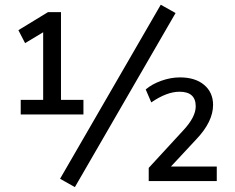

<svg xmlns="http://www.w3.org/2000/svg" viewBox="-20 -764 992 810"><path d="M67.4 -281.2V-342.8H162.1V-627.9L85.9 -582L57.6 -636.7L182.6 -712.9H237.3V-342.8H332V-281.2ZM233.4 -9.8 658.2 -744.1 720.7 -709 295.9 25.4ZM594.7 -386.7Q621.1 -409.2 660.6 -423.3Q700.2 -437.5 739.3 -437.5Q803.7 -437.5 841.3 -405.8Q878.9 -374 878.9 -321.3Q878.9 -251 808.6 -176.8L701.2 -61.5H894.5V0H607.4V-55.7L753.9 -214.8Q805.7 -270.5 805.7 -315.4Q805.7 -377 737.3 -377Q683.6 -377 618.2 -332Z"/></svg>

Font: Min Sans
Style: Regular
Weight: 400
Designer: Jinseong-Kim, NotoSansCJK, Nunito
Foundry: Jinseong-Kim
Version: Version 1.400;Glyphs 3.1.2 (3151)